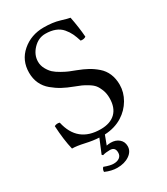

<svg xmlns="http://www.w3.org/2000/svg" viewBox="-209 -749 904 1040"><g transform="rotate(-30 242.5 -229.0)"><path d="M220.2 96.2Q194.3 96.2 174.8 102.1L168.9 96.2L205.1 9.3Q168.9 7.8 122.3 -2.7Q75.7 -13.2 46.9 -13.2Q31.7 -76.2 26.9 -165Q42.5 -173.3 59.6 -168Q90.8 -25.9 234.9 -25.9Q294.9 -25.9 327.4 -57.4Q359.9 -88.9 359.9 -148.9Q359.9 -177.2 351.1 -200.2Q342.3 -223.1 331.1 -237.1Q319.8 -251 298.3 -263.9Q276.9 -276.9 263.7 -282.7Q250.5 -288.6 225.6 -297.9Q188 -312 160.4 -326.9Q132.8 -341.8 106 -364Q79.1 -386.2 64.9 -416.7Q50.8 -447.3 50.8 -484.9Q50.8 -562 106.7 -610.1Q162.6 -658.2 241.2 -658.2Q298.3 -658.2 339.6 -645.5Q380.9 -632.8 394.5 -630.9Q408.2 -561.5 412.6 -502Q400.4 -492.7 379.9 -496.1Q371.1 -524.4 361.6 -544.4Q352.1 -564.5 335.4 -584.2Q318.8 -604 292.7 -614Q266.6 -624 231.9 -624Q188.5 -624 155.5 -589.4Q122.6 -554.7 122.6 -512.2Q122.6 -488.3 134.3 -466.8Q146 -445.3 160.6 -431.6Q175.3 -418 200.7 -403.8Q226.1 -389.6 241.2 -383.5Q256.3 -377.4 281.7 -367.7Q316.4 -354.5 342.3 -340.3Q368.2 -326.2 393.1 -304.7Q418 -283.2 430.9 -252.7Q443.8 -222.2 443.8 -184.1Q443.8 -136.7 418.5 -93.3Q393.1 -49.8 350.1 -22.9Q302.7 6.8 239.3 9.8L217.8 66.9Q230 64 244.1 64Q274.9 64 294.9 81.1Q314.9 98.1 314.9 126Q314.9 158.2 284.4 179.2Q253.9 200.2 208 200.2Q172.9 200.2 133.8 183.1Q133.8 167 144 157.2Q182.1 171.4 202.1 170.9Q225.1 170.9 239 160.4Q252.9 149.9 252.9 130.9Q253.4 96.2 220.2 96.2Z"/></g></svg>

Font: Linux Libertine O
Style: Regular
Weight: 400
Designer: Philipp H. Poll
Foundry: Philipp H. Poll
Version: Version 5.3.0